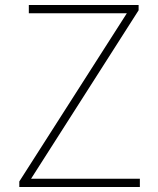

<svg xmlns="http://www.w3.org/2000/svg" viewBox="-20 -746 632 766"><path d="M57 0V-22L486 -693H95V-726H533V-705L104 -33H538V0Z"/></svg>

Font: Noto Sans JP Thin Thin
Style: Regular
Weight: 250
Version: Version 2.004-H2;hotconv 1.0.118;makeotfexe 2.5.65603